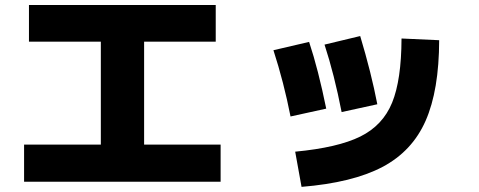

<svg xmlns="http://www.w3.org/2000/svg" viewBox="-20 -727 1915 767"><path d="M76.2 -149.4H382.8V-560.5H95.7V-707H841.8V-560.5H555.7V-149.4H861.3V-1H76.2Z M1584 -573.2 1734.4 -566.4Q1733.9 -366.2 1680.2 -244.4Q1626.5 -122.6 1507.3 -59.8Q1388.2 2.9 1184.6 19.5L1159.2 -121.1Q1329.6 -137.2 1419.4 -181.6Q1509.3 -226.1 1546.4 -316.9Q1583.5 -407.7 1584 -573.2ZM1072.3 -526.4 1214.8 -559.6Q1251.5 -449.2 1283.2 -293L1140.6 -261.7Q1113.8 -398.4 1072.3 -526.4ZM1276.4 -548.8 1418.9 -583Q1462.9 -437 1487.3 -310.5L1344.7 -279.3Q1315.4 -429.7 1276.4 -548.8Z"/></svg>

Font: Pretendard JP Black
Style: Regular
Weight: 900
Designer: Base glyphs from Inter by Rasmus Andersson; Hangeul glyphs from Noto Sans CJK(Source Han Sans) by Jang Soo-young and Kan
Foundry: Kil Hyung-jin
Version: Version 1.309